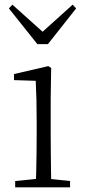

<svg xmlns="http://www.w3.org/2000/svg" viewBox="-20 -802 365 822"><path d="M45 0V-27L156 -38H175L280 -27V0ZM133 0Q134 -24 135 -64.5Q136 -105 136.5 -149Q137 -193 137 -226V-281Q137 -332 136 -375Q135 -418 133 -456L40 -459V-485L187 -519L199 -511L197 -377V-226Q197 -193 197.5 -149Q198 -105 198.5 -64.5Q199 -24 200 0ZM33 -782 186 -645H139L291 -782L306 -766L185 -613H140L18 -766Z"/></svg>

Font: Noto Serif SC
Style: Regular
Weight: 200
Designer: Ryoko NISHIZUKA 西塚涼子 (kana & ideographs); Frank Grießhammer (Latin, Greek & Cyrillic); Wenlong ZHANG 张文龙 (bopomofo); San
Foundry: Adobe
Version: Version 2.001;hotconv 1.1.0;makeotfexe 2.6.0